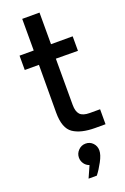

<svg xmlns="http://www.w3.org/2000/svg" viewBox="-189 -807 739 1131"><g transform="rotate(-20 180.5 -241.0)"><path d="M296.9 1Q207 1 158.9 -32Q110.8 -64.9 110.8 -162.1L111.8 -461.9H22.9V-551.8H111.8V-750H220.2V-551.8H356V-460.9L217.8 -461.9V-171.9Q217.8 -130.9 235.4 -111.8Q252.9 -92.8 296.9 -92.8H360.8V1ZM189.9 194.8Q169.9 188 158 170.9Q146 153.8 146 132.8Q146 106.9 165 87.4Q184.1 67.9 210.9 67.9Q237.8 67.9 255.9 86.9Q273.9 106 273.9 133.1Q273.9 160.2 252.4 200.2Q231 240.2 209 268.1H157.2Z"/></g></svg>

Font: Oakes Grotesk
Style: Medium
Weight: 500
Designer: Samuel Oakes
Foundry: Samuel Oakes
Version: Version 1.0 | wf-rip DC20170320